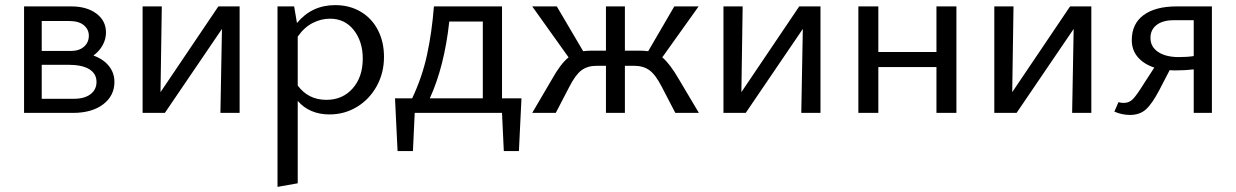

<svg xmlns="http://www.w3.org/2000/svg" viewBox="-20 -441 4828 750"><path d="M427 -121Q427 -67 383 -33.5Q339 0 265 0H74V-416H258Q319 -416 356.5 -388Q394 -360 394 -314Q394 -288 381 -264.5Q368 -241 345 -224Q384 -210 405.5 -183Q427 -156 427 -121ZM143 -359V-242H257Q289 -242 308 -258.5Q327 -275 327 -302Q327 -326 307.5 -342.5Q288 -359 249 -359ZM357 -121Q357 -153 329 -170.5Q301 -188 246 -188H143V-55H267Q310 -55 333.5 -73Q357 -91 357 -121Z M916 0H841L847 -328L624 0H537V-416H612L607 -81L833 -416H916Z M1480 -219Q1480 -156 1451.5 -104.5Q1423 -53 1374.5 -23.5Q1326 6 1267 6Q1228 6 1196.5 -7.5Q1165 -21 1143 -47V275L1064 289V-416H1129L1140 -351Q1198 -421 1289 -421Q1346 -421 1389.5 -395Q1433 -369 1456.5 -323Q1480 -277 1480 -219ZM1397 -212Q1397 -279 1362 -323.5Q1327 -368 1269 -368Q1234 -368 1201 -351Q1168 -334 1143 -298V-107Q1184 -51 1255 -51Q1318 -51 1357.5 -95.5Q1397 -140 1397 -212Z M2017 -57 2007 149H1948L1941 0H1600L1593 149H1533L1523 -57H1590Q1629 -139 1648 -226.5Q1667 -314 1675 -416H1941V-57ZM1866 -57V-357H1735Q1716 -182 1659 -57Z M2710 0H2618L2565 -102Q2541 -149 2517 -166.5Q2493 -184 2457 -184H2421V0H2347V-184H2311Q2275 -184 2251.5 -166.5Q2228 -149 2204 -102L2151 0H2059L2137 -133Q2170 -192 2201 -217L2059 -416H2155L2258 -241Q2274 -243 2286 -243H2347V-416H2421V-243H2483Q2494 -243 2512 -241L2614 -416H2709L2567 -217Q2596 -193 2631 -133Z M3185 0H3110L3116 -328L2893 0H2806V-416H2881L2876 -81L3102 -416H3185Z M3716 -416V0H3638V-179H3411V0H3333V-416H3411V-238H3638V-416Z M4243 0H4168L4174 -328L3951 0H3864V-416H3939L3934 -81L4160 -416H4243Z M4714 -416V0H4643V-170Q4611 -166 4572 -166Q4557 -166 4549 -167L4508 -88Q4480 -35 4456 -13.5Q4432 8 4394 8Q4363 8 4333 -5L4349 -42Q4358 -39 4370 -39Q4391 -39 4406 -54.5Q4421 -70 4450 -117L4489 -177Q4447 -191 4424 -218.5Q4401 -246 4401 -284Q4401 -348 4447 -382Q4493 -416 4577 -416ZM4643 -222V-362H4564Q4522 -362 4498 -343.5Q4474 -325 4474 -293Q4474 -258 4504 -238Q4534 -218 4585 -218Q4618 -218 4643 -222Z"/></svg>

Font: Ysabeau Medium
Style: Regular
Weight: 500
Designer: Christian Thalmann (Catharsis Fonts)
Version: Version 0.003